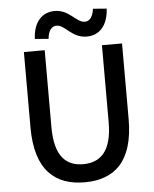

<svg xmlns="http://www.w3.org/2000/svg" viewBox="-62 -1001 857 1066"><g transform="rotate(-5 366.5 -468.0)"><path d="M367 13C530 13 640 -76 640 -316V-737H528V-308C528 -142 460 -88 367 -88C275 -88 209 -142 209 -308V-737H93V-316C93 -76 204 13 367 13ZM449 -792C519 -792 567 -843 572 -937L496 -943C490 -897 471 -875 445 -875C397 -875 365 -949 283 -949C212 -949 164 -898 160 -804L236 -798C240 -845 260 -867 286 -867C334 -867 365 -792 449 -792Z"/></g></svg>

Font: Noto Sans HK Medium
Style: Regular
Weight: 500
Designer: Ryoko NISHIZUKA 西塚涼子 (kana, bopomofo & ideographs); Paul D. Hunt (Latin, Greek & Cyrillic); Sandoll Communications 산돌커뮤니
Foundry: Adobe
Version: Version 2.002;hotconv 1.0.116;makeotfexe 2.5.65601